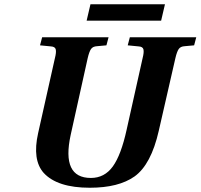

<svg xmlns="http://www.w3.org/2000/svg" viewBox="-20 -867 942 902"><path d="M387 -770 405 -847H755L737 -770ZM159 -241 238 -594Q245 -621 242 -634.5Q239 -648 219 -649L168 -654L178 -692H490L480 -654L436 -650Q416 -649 407.5 -636.5Q399 -624 392 -594L312 -233Q268 -31 407 -31Q471 -31 510 -85Q549 -139 575 -258L650 -594Q657 -621 654 -634.5Q651 -648 631 -649L580 -654L590 -692H902L892 -654L848 -650Q828 -649 819.5 -636.5Q811 -624 804 -594L726 -253Q690 -94 612 -38Q537 15 402 15Q249 15 185 -55Q131 -116 159 -241Z"/></svg>

Font: Heuristica
Style: Bold Italic
Weight: 700
Italic angle: -13°
Version: Version 1.0.2